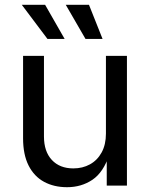

<svg xmlns="http://www.w3.org/2000/svg" viewBox="-20 -781 631 808"><path d="M262.2 6.8Q207 6.8 165.3 -15.9Q123.5 -38.6 100.3 -84.5Q77.1 -130.4 77.1 -199.2V-545.9H165V-206.5Q165 -143.6 198.2 -107.9Q231.4 -72.3 288.6 -72.3Q327.6 -72.3 358.6 -89.4Q389.6 -106.4 407.7 -139.4Q425.8 -172.4 425.8 -218.8V-545.9H514.2V0H429.2V-132.3H440.9Q415.5 -55.7 368.9 -24.4Q322.3 6.8 262.2 6.8ZM339.8 -617.2 256.8 -760.7H354.5L411.6 -617.2ZM179.7 -617.2 71.8 -760.7H169.9L252 -617.2Z"/></svg>

Font: Atlassian Sans
Style: Regular
Weight: 400
Designer: Rasmus Andersson
Foundry: Modifications by Atlassian Pty Ltd, manufactured by rsms
Version: Version 4.001;git-9221beed3